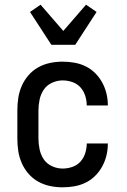

<svg xmlns="http://www.w3.org/2000/svg" viewBox="-20 -791 540 819"><path d="M247 8Q220 8 193.5 2.5Q167 -3 143.5 -16Q120 -29 102 -49.5Q84 -70 73 -95Q62 -120 58 -146.5Q54 -173 54 -200V-320Q54 -347 58 -373.5Q62 -400 73 -425Q84 -450 102 -470.5Q120 -491 143.5 -504Q167 -517 193.5 -522.5Q220 -528 247 -528Q273 -528 298 -523.5Q323 -519 345.5 -508Q368 -497 386 -479Q404 -461 416 -439Q428 -417 434 -392.5Q440 -368 440 -342V-341H350V-342Q350 -362 343.5 -382.5Q337 -403 323 -418.5Q309 -434 288.5 -441Q268 -448 247 -448Q224 -448 202 -438Q180 -428 167 -409Q154 -390 149 -366.5Q144 -343 144 -320V-200Q144 -177 149 -153.5Q154 -130 167 -111Q180 -92 202 -82Q224 -72 247 -72Q268 -72 288.5 -79Q309 -86 323 -101.5Q337 -117 343.5 -137.5Q350 -158 350 -178V-179H440V-178Q440 -152 434 -127.5Q428 -103 416 -81Q404 -59 386 -41Q368 -23 345.5 -12Q323 -1 298 3.5Q273 8 247 8ZM199 -600 108 -740 153 -771 250 -659 347 -771 392 -740 301 -600Z"/></svg>

Font: Iosevka Curly Medium
Style: Regular
Weight: 500
Monospace: yes
Designer: Belleve Invis
Foundry: Belleve Invis
Version: Version 22.1.2; ttfautohint (v1.8.4)